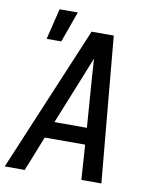

<svg xmlns="http://www.w3.org/2000/svg" viewBox="-90 -886 779 955"><g transform="rotate(10 300.0 -408.5)"><path d="M0 0 309 -735H421L488 0H387L375 -176H171L101 0ZM205 -260H369L352 -490Q350 -519 348 -547.5Q346 -576 344 -605Q332 -576 321 -547.5Q310 -519 298 -490ZM95 -661 133 -817H225L169 -661Z"/></g></svg>

Font: Iosevka Aile Medium Oblique
Style: Regular
Weight: 500
Italic angle: -9°
Designer: Belleve Invis
Foundry: Belleve Invis
Version: Version 31.1.0; ttfautohint (v1.8.4)